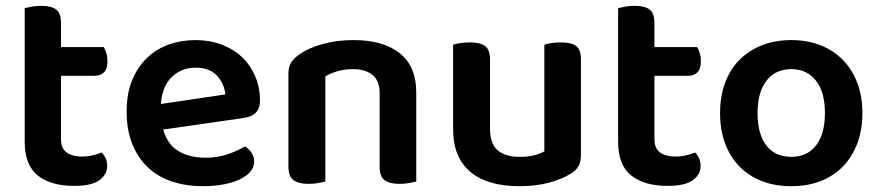

<svg xmlns="http://www.w3.org/2000/svg" viewBox="-20 -626 3029 661"><path d="M190 -147Q190 -115 209.5 -101Q229 -87 264 -87Q281 -87 298.5 -91Q316 -95 330 -101Q338 -93 343.5 -81.5Q349 -70 349 -55Q349 -25 322 -5.5Q295 14 235 14Q156 14 110.5 -21.5Q65 -57 65 -139V-598Q73 -600 88.5 -603Q104 -606 122 -606Q157 -606 173.5 -593Q190 -580 190 -547V-464H337Q342 -456 346 -443Q350 -430 350 -415Q350 -389 338 -377Q326 -365 306 -365H190V-147Z M542 -180Q556 -129 594 -106Q632 -83 688 -83Q730 -83 765.5 -95.5Q801 -108 823 -122Q837 -114 846 -100Q855 -86 855 -70Q855 -50 841.5 -34.5Q828 -19 804.5 -8Q781 3 749 9Q717 15 680 15Q621 15 572.5 -1Q524 -17 489.5 -49.5Q455 -82 435.5 -130Q416 -178 416 -242Q416 -304 435 -350Q454 -396 486.5 -427Q519 -458 562 -473Q605 -488 653 -488Q702 -488 743 -472.5Q784 -457 813 -429.5Q842 -402 858.5 -363.5Q875 -325 875 -280Q875 -252 860.5 -238Q846 -224 820 -220ZM653 -393Q604 -393 571 -360.5Q538 -328 534 -268L756 -301Q752 -338 727 -365.5Q702 -393 653 -393Z M1287 -305Q1287 -348 1262.5 -368Q1238 -388 1196 -388Q1167 -388 1142.5 -381Q1118 -374 1100 -363V-1Q1091 1 1076 4Q1061 7 1042 7Q1007 7 990 -6Q973 -19 973 -52V-373Q973 -397 983 -412Q993 -427 1014 -441Q1043 -461 1091 -474.5Q1139 -488 1197 -488Q1300 -488 1356.5 -442.5Q1413 -397 1413 -309V-1Q1405 1 1389.5 4Q1374 7 1356 7Q1320 7 1303.5 -6Q1287 -19 1287 -52V-305Z M1980 -93Q1980 -70 1972 -54.5Q1964 -39 1943 -27Q1914 -9 1869.5 3Q1825 15 1768 15Q1716 15 1674 3.5Q1632 -8 1602 -32Q1572 -56 1556 -93Q1540 -130 1540 -181V-472Q1548 -475 1563.5 -477.5Q1579 -480 1598 -480Q1633 -480 1650 -467.5Q1667 -455 1667 -421V-183Q1667 -131 1693.5 -108.5Q1720 -86 1769 -86Q1800 -86 1821.5 -92Q1843 -98 1854 -105V-472Q1862 -475 1877.5 -477.5Q1893 -480 1911 -480Q1947 -480 1963.5 -467.5Q1980 -455 1980 -421V-93Z M2233 -147Q2233 -115 2252.5 -101Q2272 -87 2307 -87Q2324 -87 2341.5 -91Q2359 -95 2373 -101Q2381 -93 2386.5 -81.5Q2392 -70 2392 -55Q2392 -25 2365 -5.5Q2338 14 2278 14Q2199 14 2153.5 -21.5Q2108 -57 2108 -139V-598Q2116 -600 2131.5 -603Q2147 -606 2165 -606Q2200 -606 2216.5 -593Q2233 -580 2233 -547V-464H2380Q2385 -456 2389 -443Q2393 -430 2393 -415Q2393 -389 2381 -377Q2369 -365 2349 -365H2233V-147Z M2949 -237Q2949 -179 2931.5 -132.5Q2914 -86 2882 -53Q2850 -20 2805 -2.5Q2760 15 2704 15Q2648 15 2603 -2.5Q2558 -20 2526 -52.5Q2494 -85 2476.5 -131.5Q2459 -178 2459 -237Q2459 -295 2476.5 -341.5Q2494 -388 2526.5 -420.5Q2559 -453 2604 -470.5Q2649 -488 2704 -488Q2759 -488 2804 -470.5Q2849 -453 2881.5 -420Q2914 -387 2931.5 -340.5Q2949 -294 2949 -237ZM2704 -388Q2650 -388 2619 -348.5Q2588 -309 2588 -237Q2588 -164 2618.5 -125Q2649 -86 2704 -86Q2759 -86 2789.5 -125.5Q2820 -165 2820 -237Q2820 -309 2789 -348.5Q2758 -388 2704 -388Z"/></svg>

Font: Baloo Chettan 2 SemiBold
Style: Regular
Weight: 600
Designer: Maithili Shingre, Unnati Kotecha and Ek Type
Foundry: Ek Type
Version: Version 1.640;hotconv 1.0.111;makeotfexe 2.5.65597; ttfautoh